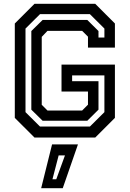

<svg xmlns="http://www.w3.org/2000/svg" viewBox="-20 -720 679 1005"><path d="M160.5 0 57.5 -103V-597L160.5 -700H478.5L581.5 -597V-471H440.5V-528L410 -558.5H228.5L198.5 -527V-171.5L228.5 -141.5H410L440.5 -172V-241H302V-382H581.5V-103L478.5 0ZM189.5 -57.5H450.5L526.5 -133V-325.5H357.5V-295H495.5V-146L437 -88H203L144 -146V-557.5L203 -615.5H437L495.5 -557.5V-523.5H526.5V-570.5L450.5 -646H189.5L113.5 -570.5V-133ZM195.5 265 252.5 36H388L308.5 265ZM254.5 218.5H274.5L320 93.5H287Z"/></svg>

Font: Tourney Thin SemiBold
Style: Regular
Weight: 600
Version: Version 1.015